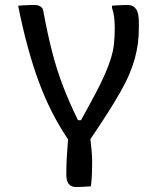

<svg xmlns="http://www.w3.org/2000/svg" viewBox="-20 -555 640 773"><path d="M344 5Q347 29 349 52.5Q351 76 351 100Q351 124 350 147.5Q349 171 346 195Q331 196 316 197Q301 198 285 198Q268 198 257.5 186.5Q247 175 247 147Q247 111 249 76.5Q251 42 254 6Q220 -44 191 -100.5Q162 -157 137.5 -222.5Q113 -288 92 -365Q71 -442 53 -532Q63 -533 74 -533.5Q85 -534 96 -534.5Q107 -535 118 -535Q129 -535 137 -532Q145 -529 149.5 -523Q154 -517 155 -507Q171 -420 190 -346Q209 -272 235 -205Q261 -138 294 -71H306Q340 -132 364 -177.5Q388 -223 403 -257.5Q418 -292 427 -321.5Q436 -351 439 -380Q442 -409 442 -443Q442 -467 439.5 -486.5Q437 -506 431 -523V-532Q441 -533 451.5 -533.5Q462 -534 473 -534.5Q484 -535 494 -535Q516 -535 527.5 -519Q539 -503 539 -466V-441Q539 -409 535 -379Q531 -349 522.5 -318.5Q514 -288 500 -255Q486 -222 464 -183.5Q442 -145 412.5 -98.5Q383 -52 344 5Z"/></svg>

Font: Rec Mono Semicasual
Style: Regular
Weight: 400
Version: Version 1.085; ttfautohint (v1.8.4.7-5d5b)